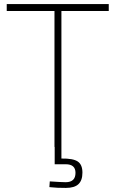

<svg xmlns="http://www.w3.org/2000/svg" viewBox="-20 -720 566 941"><path d="M384 126Q384 164 364.5 182.5Q345 201 303 201Q257 201 233 198L222 197L224 169Q284 173 302 173Q350 173 350 127Q350 85 302 85H248V0H247V-666H13V-700H513V-666H281V57Q338 56 361 71.5Q384 87 384 126Z"/></svg>

Font: Cairo ExtraLight
Style: Regular
Weight: 250
Designer: Mohamed Gaber, the designers of Titillium
Foundry: Kief Type Foundry
Version: Version 2.009; ttfautohint (v1.5.33-1714) -l 8 -r 50 -G 200 